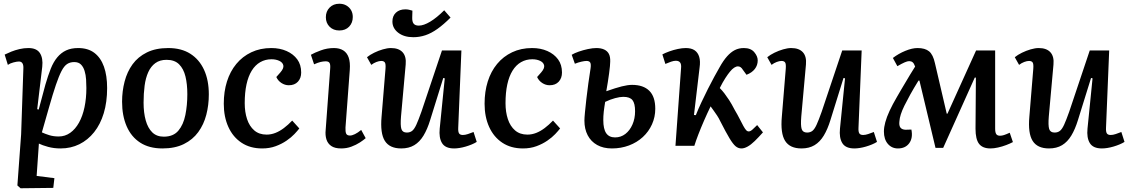

<svg xmlns="http://www.w3.org/2000/svg" viewBox="-20 -780 6042 1027"><path d="M105 -413Q106 -432 100 -441.5Q94 -451 81 -451Q70 -451 51.5 -446Q33 -441 22 -433L5 -488Q21 -496 41 -504Q61 -512 84.5 -517.5Q108 -523 132 -523Q176 -523 193.5 -496Q211 -469 206 -423L179 -196L187 -194L223 -328Q237 -376 251.5 -412.5Q266 -449 286.5 -473.5Q307 -498 334 -510.5Q361 -523 398 -523Q451 -523 485 -497Q519 -471 536 -423.5Q553 -376 553 -309Q553 -234 535 -174.5Q517 -115 483.5 -73Q450 -31 404.5 -8.5Q359 14 304 14Q268 14 237 5.5Q206 -3 188 -12L176 161L271 173L265 225L90 227L73 212L93 -61ZM377 -448Q355 -448 339 -437.5Q323 -427 309 -400Q295 -373 279 -326Q263 -279 242 -205L204 -72Q221 -64 243.5 -57Q266 -50 294 -50Q328 -50 355.5 -69.5Q383 -89 402.5 -124Q422 -159 432 -206.5Q442 -254 442 -309Q442 -331 440.5 -355Q439 -379 432.5 -400.5Q426 -422 413 -435Q400 -448 377 -448Z M849 14Q778 14 730 -17Q682 -48 657.5 -104.5Q633 -161 633 -236Q633 -292 646.5 -344Q660 -396 689 -436Q718 -476 765.5 -499.5Q813 -523 880 -523Q950 -523 998 -492.5Q1046 -462 1071.5 -406.5Q1097 -351 1097 -275Q1097 -218 1083.5 -166Q1070 -114 1040.5 -73.5Q1011 -33 963.5 -9.5Q916 14 849 14ZM856 -49Q907 -49 934 -81Q961 -113 971.5 -165Q982 -217 982 -276Q982 -330 972 -371Q962 -412 938 -436Q914 -460 871 -460Q835 -460 811 -442.5Q787 -425 773 -394Q759 -363 753.5 -321.5Q748 -280 748 -231Q748 -177 759.5 -136Q771 -95 794.5 -72Q818 -49 856 -49Z M1431 -523Q1477 -523 1513 -507Q1549 -491 1570 -462.5Q1591 -434 1591 -392Q1591 -362 1573.5 -343Q1556 -324 1525 -324Q1504 -324 1485.5 -336Q1467 -348 1458 -368L1480 -393Q1499 -415 1495.5 -430.5Q1492 -446 1474 -454.5Q1456 -463 1432 -463Q1399 -463 1372 -447.5Q1345 -432 1326.5 -402Q1308 -372 1298.5 -328.5Q1289 -285 1289 -228Q1289 -181 1301.5 -143Q1314 -105 1340 -82.5Q1366 -60 1406 -60Q1430 -60 1453 -69Q1476 -78 1498.5 -95Q1521 -112 1543 -135L1581 -93Q1572 -81 1555 -63Q1538 -45 1512.5 -27.5Q1487 -10 1454.5 2Q1422 14 1382 14Q1318 14 1272 -16.5Q1226 -47 1201.5 -101Q1177 -155 1177 -225Q1177 -290 1194 -344Q1211 -398 1244 -438Q1277 -478 1324.5 -500.5Q1372 -523 1431 -523Z M1746 -411Q1748 -434 1743 -443Q1738 -452 1722 -452Q1709 -452 1694.5 -448.5Q1680 -445 1660 -436L1643 -487Q1662 -498 1696 -510.5Q1730 -523 1766 -523Q1796 -523 1816 -510.5Q1836 -498 1845 -472.5Q1854 -447 1851 -406L1828 -98Q1827 -76 1831.5 -65.5Q1836 -55 1852 -55Q1863 -55 1878.5 -62.5Q1894 -70 1912 -85L1936 -41Q1925 -31 1905 -18Q1885 -5 1859.5 4.5Q1834 14 1805 14Q1771 14 1752 1Q1733 -12 1726 -34.5Q1719 -57 1722 -85ZM1723 -688Q1723 -719 1743 -739.5Q1763 -760 1795 -760Q1817 -760 1833 -750.5Q1849 -741 1858 -725.5Q1867 -710 1867 -689Q1867 -658 1847.5 -637.5Q1828 -617 1795 -617Q1763 -617 1743 -637Q1723 -657 1723 -688Z M1943 -474Q1959 -487 1981.5 -498Q2004 -509 2028 -516Q2052 -523 2071 -523Q2113 -523 2133.5 -500.5Q2154 -478 2150 -435L2125 -157Q2121 -109 2127 -90Q2133 -71 2156 -71Q2173 -71 2184.5 -80Q2196 -89 2207 -113Q2218 -137 2234 -182L2344 -510H2448L2431 -96Q2430 -75 2435.5 -66.5Q2441 -58 2456 -58Q2468 -58 2483 -63Q2498 -68 2513 -74L2530 -21Q2519 -14 2503.5 -7.5Q2488 -1 2471 4Q2454 9 2438 11.5Q2422 14 2409 14Q2362 14 2344.5 -14.5Q2327 -43 2332 -92L2359 -361L2351 -363L2281 -138Q2266 -89 2245.5 -55Q2225 -21 2196 -3.5Q2167 14 2126 14Q2064 14 2038.5 -26.5Q2013 -67 2021 -156L2042 -412Q2044 -438 2038.5 -446Q2033 -454 2019 -454Q2008 -454 1993.5 -448.5Q1979 -443 1966 -433ZM2191 -581Q2141 -581 2110 -605Q2079 -629 2079 -665Q2079 -695 2098 -712.5Q2117 -730 2148 -730Q2159 -730 2167.5 -728Q2176 -726 2186 -723L2185 -688Q2184 -664 2192.5 -653.5Q2201 -643 2220 -643Q2246 -643 2281 -664Q2316 -685 2356 -725L2390 -686Q2353 -649 2320 -625.5Q2287 -602 2255.5 -591.5Q2224 -581 2191 -581Z M2826 -523Q2872 -523 2908 -507Q2944 -491 2965 -462.5Q2986 -434 2986 -392Q2986 -362 2968.5 -343Q2951 -324 2920 -324Q2899 -324 2880.5 -336Q2862 -348 2853 -368L2875 -393Q2894 -415 2890.5 -430.5Q2887 -446 2869 -454.5Q2851 -463 2827 -463Q2794 -463 2767 -447.5Q2740 -432 2721.5 -402Q2703 -372 2693.5 -328.5Q2684 -285 2684 -228Q2684 -181 2696.5 -143Q2709 -105 2735 -82.5Q2761 -60 2801 -60Q2825 -60 2848 -69Q2871 -78 2893.5 -95Q2916 -112 2938 -135L2976 -93Q2967 -81 2950 -63Q2933 -45 2907.5 -27.5Q2882 -10 2849.5 2Q2817 14 2777 14Q2713 14 2667 -16.5Q2621 -47 2596.5 -101Q2572 -155 2572 -225Q2572 -290 2589 -344Q2606 -398 2639 -438Q2672 -478 2719.5 -500.5Q2767 -523 2826 -523Z M3223 -292Q3274 -310 3306 -318Q3338 -326 3361 -326Q3421 -326 3453 -294.5Q3485 -263 3485 -198Q3485 -154 3467.5 -115Q3450 -76 3418.5 -47Q3387 -18 3344.5 -2Q3302 14 3253 14Q3207 14 3174 -4.5Q3141 -23 3123.5 -56.5Q3106 -90 3106 -135Q3106 -149 3109 -180Q3112 -211 3116.5 -251Q3121 -291 3127 -334Q3133 -377 3139 -415Q3142 -437 3137 -445.5Q3132 -454 3117 -454Q3107 -454 3089.5 -450Q3072 -446 3055 -439L3038 -487Q3053 -496 3076 -504Q3099 -512 3124.5 -517.5Q3150 -523 3170 -523Q3195 -523 3212 -515Q3229 -507 3237 -491.5Q3245 -476 3244 -450Q3244 -432 3238 -387Q3232 -342 3223 -292ZM3217 -235Q3215 -223 3213 -209.5Q3211 -196 3209.5 -183Q3208 -170 3207.5 -158.5Q3207 -147 3207 -138Q3207 -90 3222.5 -67.5Q3238 -45 3270 -45Q3301 -45 3325 -63.5Q3349 -82 3363 -114Q3377 -146 3377 -185Q3377 -227 3363 -244.5Q3349 -262 3314 -262Q3296 -262 3270 -255Q3244 -248 3217 -235Z M3692 -165 3702 -164Q3715 -197 3732 -233Q3749 -269 3766.5 -304Q3784 -339 3800.5 -369Q3817 -399 3829 -420Q3849 -456 3869 -478.5Q3889 -501 3910.5 -512Q3932 -523 3959 -523Q3996 -523 4014.5 -501Q4033 -479 4033 -457Q4033 -431 4017.5 -411Q4002 -391 3973 -380L3954 -406Q3948 -416 3941.5 -420.5Q3935 -425 3927 -425Q3918 -425 3907 -418Q3896 -411 3884 -396Q3874 -384 3860 -362.5Q3846 -341 3830 -309Q3843 -296 3854.5 -281Q3866 -266 3879.5 -245.5Q3893 -225 3910 -192Q3926 -165 3937 -143Q3948 -121 3956 -106.5Q3964 -92 3970.5 -84.5Q3977 -77 3985 -77Q3994 -77 4005.5 -87.5Q4017 -98 4030 -111L4061 -72Q4037 -45 4017 -25.5Q3997 -6 3979 4Q3961 14 3946 14Q3929 14 3915 2.5Q3901 -9 3882 -40.5Q3863 -72 3833 -131Q3825 -148 3816 -161.5Q3807 -175 3798 -187.5Q3789 -200 3781 -211Q3763 -174 3746 -135Q3729 -96 3715.5 -61Q3702 -26 3694 0H3593L3623 -416Q3625 -436 3618 -445.5Q3611 -455 3595 -455Q3584 -455 3569.5 -450Q3555 -445 3539 -438L3523 -489Q3538 -497 3560 -505Q3582 -513 3605.5 -518Q3629 -523 3648 -523Q3678 -523 3695.5 -511Q3713 -499 3720 -476Q3727 -453 3722 -418Z M4084 -474Q4100 -487 4122.5 -498Q4145 -509 4169 -516Q4193 -523 4212 -523Q4254 -523 4274.5 -500.5Q4295 -478 4291 -435L4266 -157Q4262 -109 4268 -90Q4274 -71 4297 -71Q4314 -71 4325.5 -80Q4337 -89 4348 -113Q4359 -137 4375 -182L4485 -510H4589L4572 -96Q4571 -75 4576.5 -66.5Q4582 -58 4597 -58Q4609 -58 4624 -63Q4639 -68 4654 -74L4671 -21Q4660 -14 4644.5 -7.5Q4629 -1 4612 4Q4595 9 4579 11.5Q4563 14 4550 14Q4503 14 4485.5 -14.5Q4468 -43 4473 -92L4500 -361L4492 -363L4422 -138Q4407 -89 4386.5 -55Q4366 -21 4337 -3.5Q4308 14 4267 14Q4205 14 4179.5 -26.5Q4154 -67 4162 -156L4183 -412Q4185 -438 4179.5 -446Q4174 -454 4160 -454Q4149 -454 4134.5 -448.5Q4120 -443 4107 -433Z M5025 11H4984L4898 -349H4893Q4867 -307 4848.5 -273.5Q4830 -240 4817.5 -214.5Q4805 -189 4798.5 -168.5Q4792 -148 4791 -132Q4788 -109 4796 -98Q4804 -87 4823 -86L4855 -87Q4864 -42 4843.5 -14Q4823 14 4783 14Q4750 14 4729 -10.5Q4708 -35 4708 -77Q4708 -99 4715.5 -126.5Q4723 -154 4738.5 -187.5Q4754 -221 4778 -262Q4788 -280 4799.5 -299Q4811 -318 4823 -338.5Q4835 -359 4848 -380.5Q4861 -402 4875 -424Q4869 -441 4861.5 -447Q4854 -453 4843 -453Q4834 -453 4819 -446.5Q4804 -440 4780 -426L4756 -470Q4786 -493 4822.5 -508Q4859 -523 4888 -523Q4928 -523 4949.5 -505.5Q4971 -488 4981 -442L5044 -172H5048L5201 -510H5303V-92Q5303 -71 5309 -62.5Q5315 -54 5329 -54Q5339 -54 5350 -57.5Q5361 -61 5381 -70L5398 -20Q5383 -12 5362 -4Q5341 4 5318.5 9Q5296 14 5278 14Q5236 14 5217 -10.5Q5198 -35 5198 -92L5200 -365H5194Z M5408 -474Q5424 -487 5446.5 -498Q5469 -509 5493 -516Q5517 -523 5536 -523Q5578 -523 5598.5 -500.5Q5619 -478 5615 -435L5590 -157Q5586 -109 5592 -90Q5598 -71 5621 -71Q5638 -71 5649.5 -80Q5661 -89 5672 -113Q5683 -137 5699 -182L5809 -510H5913L5896 -96Q5895 -75 5900.5 -66.5Q5906 -58 5921 -58Q5933 -58 5948 -63Q5963 -68 5978 -74L5995 -21Q5984 -14 5968.5 -7.5Q5953 -1 5936 4Q5919 9 5903 11.5Q5887 14 5874 14Q5827 14 5809.5 -14.5Q5792 -43 5797 -92L5824 -361L5816 -363L5746 -138Q5731 -89 5710.5 -55Q5690 -21 5661 -3.5Q5632 14 5591 14Q5529 14 5503.5 -26.5Q5478 -67 5486 -156L5507 -412Q5509 -438 5503.5 -446Q5498 -454 5484 -454Q5473 -454 5458.5 -448.5Q5444 -443 5431 -433Z"/></svg>

Font: Literata Medium
Style: Italic
Weight: 500
Italic angle: -2°
Designer: Latin by Veronika Burian and Jose Scaglione. Greek by Irene Vlachou. Cyrillic by Vera Evstafieva
Foundry: TypeTogether
Version: Version 3.103;gftools[0.9.29]